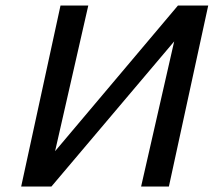

<svg xmlns="http://www.w3.org/2000/svg" viewBox="-20 -678 784 698"><path d="M104 0 115 -51 627 -658H690L678 -604L167 0ZM57 0 200 -658H301L151 0ZM493 0 643 -658H737L594 0Z"/></svg>

Font: Ysabeau Infant SemiBold
Style: Italic
Weight: 600
Italic angle: -12°
Designer: Christian Thalmann (Catharsis Fonts)
Version: Version 2.002; featfreeze: ss01,ss02,lnum